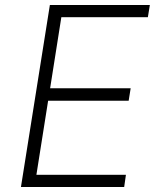

<svg xmlns="http://www.w3.org/2000/svg" viewBox="-20 -750 645 770"><path d="M64 0 180 -730H581L573 -681H226L181 -396H504L496 -346H173L126 -49H485L478 0Z"/></svg>

Font: Sora ExtraLight
Style: Italic
Weight: 200
Designer: Jonathan Barnbrook, Juli√°n Moncada
Version: Version 1.000